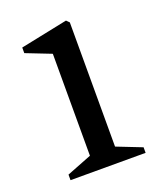

<svg xmlns="http://www.w3.org/2000/svg" viewBox="-103 -580 546 649"><g transform="rotate(-20 170.0 -256.0)"><path d="M310.1 -20V0H40V-20L129.9 -55.2V-421.9L40 -457V-477.1L210 -512.2L220.2 -502V-55.2Z"/></g></svg>

Font: Amethysta
Style: Regular
Weight: 400
Designer: Konstantin Vinogradov, Alexei Vanyashin
Foundry: Cyreal (www.cyreal.org)
Version: Version 1.002